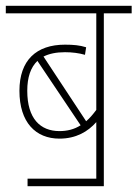

<svg xmlns="http://www.w3.org/2000/svg" viewBox="-20 -642 474 662"><path d="M75 -26V0H338V-596H434V-622H0V-596H312V-263C300 -247 289 -234 277 -224L130 -447C150 -457 174 -462 204 -462C229 -462 252 -459 273 -453L277 -479C255 -486 233 -488 204 -488C105 -488 47 -434 47 -329C47 -220 103 -164 185 -164C242 -164 283 -188 312 -221V-26ZM74 -329C74 -376 86 -410 109 -432L258 -210C236 -196 212 -190 185 -190C119 -190 74 -233 74 -329Z"/></svg>

Font: Noto Sans Devanagari Condensed Thin
Style: Regular
Weight: 100
Width: 3
Designer: Jelle Bosma - Monotype Design Team
Foundry: Monotype Imaging Inc.
Version: Version 2.004